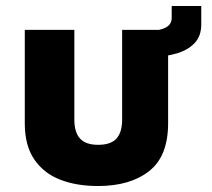

<svg xmlns="http://www.w3.org/2000/svg" viewBox="-20 -608 709 643"><path d="M308 15Q236 15 181 -6.5Q126 -28 94.5 -74.5Q63 -121 63 -195V-508H229V-207Q229 -165 248 -144Q267 -123 309 -123Q351 -123 370 -144Q389 -165 389 -207V-508H543V-195Q543 -85 479.5 -35Q416 15 308 15ZM484 -416 481 -505Q514 -505 534.5 -515.5Q555 -526 555 -548V-588H654V-526Q654 -487 631.5 -463.5Q609 -440 571.5 -429Q534 -418 484 -416Z"/></svg>

Font: Maven Pro ExtraBold
Style: Regular
Weight: 800
Designer: Joe Prince
Foundry: Joe Prince
Version: Version 2.100